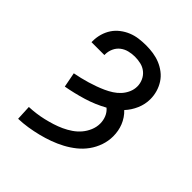

<svg xmlns="http://www.w3.org/2000/svg" viewBox="-206 -658 1012 1012"><g transform="rotate(45 300.0 -152.5)"><path d="M95 223 91 139Q117 138 143.5 134.5Q170 131 195.5 125Q221 119 246.5 111Q272 103 296 92Q320 81 342 66Q364 51 381 31Q398 11 408.5 -14Q419 -39 419 -65Q419 -89 410 -111Q401 -133 383 -148Q329 -118 269.5 -100Q210 -82 149 -71L133 -154Q155 -158 177.5 -163.5Q200 -169 222 -175.5Q244 -182 266 -190Q288 -198 309 -207.5Q330 -217 349.5 -229.5Q369 -242 384.5 -259Q400 -276 409.5 -297.5Q419 -319 419 -342Q419 -364 409.5 -385Q400 -406 382.5 -420Q365 -434 343 -439Q321 -444 299 -444Q277 -444 255 -438.5Q233 -433 215.5 -419.5Q198 -406 188.5 -385Q179 -364 179 -341V-336H83V-345Q83 -372 90.5 -398Q98 -424 112.5 -446Q127 -468 148.5 -484.5Q170 -501 194.5 -511Q219 -521 245.5 -524.5Q272 -528 299 -528Q326 -528 352.5 -524Q379 -520 403.5 -510Q428 -500 449.5 -483.5Q471 -467 485.5 -444.5Q500 -422 507.5 -396Q515 -370 515 -343Q515 -305 499.5 -269Q484 -233 458 -205Q472 -192 483 -175.5Q494 -159 501 -141.5Q508 -124 511.5 -105Q515 -86 515 -66Q515 -31 503.5 2.5Q492 36 471.5 64.5Q451 93 423.5 115Q396 137 365 153.5Q334 170 301 182Q268 194 234 202.5Q200 211 165 216.5Q130 222 95 223Z"/></g></svg>

Font: Iosevka Fixed Curly Md Ex
Style: Regular
Weight: 500
Width: 7
Monospace: yes
Designer: Belleve Invis
Foundry: Belleve Invis
Version: Version 30.1.2